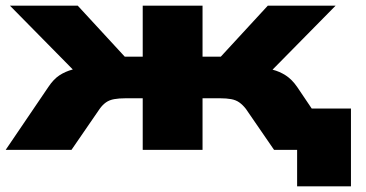

<svg xmlns="http://www.w3.org/2000/svg" viewBox="-20 -526 1285 674"><path d="M1023 128V0H975V-145H1212V128ZM0 0 150 -221Q168 -248 188.5 -261.5Q209 -275 235 -282Q261 -289 295 -292L284 -233L15 -506H253L418 -327H481V-506H691V-327H755L920 -506H1158L889 -233L878 -292Q911 -288 936.5 -281.5Q962 -275 983.5 -261Q1005 -247 1023 -221L1172 0H942L843 -144Q832 -158 820 -166.5Q808 -175 791.5 -178Q775 -181 753 -181H691V0H481V-181H420Q398 -181 381 -178Q364 -175 352 -166.5Q340 -158 330 -144L231 0Z"/></svg>

Font: Nunito Sans 7pt Expanded Black
Style: Regular
Weight: 900
Width: 7
Designer: Vernon Adams
Foundry: Vernon Adams
Version: Version 3.101;gftools[0.9.27]